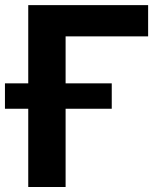

<svg xmlns="http://www.w3.org/2000/svg" viewBox="-51 -748 644 768"><path d="M541.5 -727.5V-602.5H211.4V0H62V-727.5ZM-31.2 -313V-414.6H396V-313Z"/></svg>

Font: Inter 20pt
Style: Bold
Weight: 700
Version: Version 4.001;git-66647c0bb